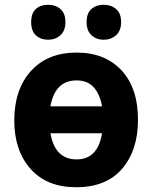

<svg xmlns="http://www.w3.org/2000/svg" viewBox="-20 -777 640 807"><path d="M255 -684Q255 -721 234 -739Q213 -757 182 -757Q151 -757 131 -739.5Q111 -722 111 -684Q111 -647 131 -628.5Q151 -610 182 -610Q213 -610 234 -629Q255 -648 255 -684ZM489 -684Q489 -721 468 -739Q447 -757 416 -757Q385 -757 364.5 -739.5Q344 -722 344 -684Q344 -648 364.5 -629Q385 -610 416 -610Q447 -610 468 -629Q489 -648 489 -684ZM560 -273Q560 -407 490.5 -481.5Q421 -556 302 -556Q180 -556 110 -478.5Q40 -401 40 -271Q40 -144 108.5 -67Q177 10 300 10Q427 10 493.5 -68Q560 -146 560 -273ZM302 -439Q348 -439 374 -410Q400 -381 409 -330H192Q211 -439 302 -439ZM302 -107Q211 -107 192 -217H409Q391 -107 302 -107Z"/></svg>

Font: Noto Sans Mono UI
Style: Bold
Weight: 700
Designer: Monotype Design team
Foundry: Monotype Imaging Inc.
Version: 1.000